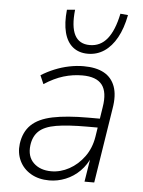

<svg xmlns="http://www.w3.org/2000/svg" viewBox="-53 -776 614 827"><g transform="rotate(5 254.0 -363.0)"><path d="M191 8Q145 8 111.5 -11.5Q78 -31 62 -64.5Q46 -98 51 -138Q58 -190 89.5 -220.5Q121 -251 181.5 -263.5Q242 -276 335 -276H395L389 -237H334Q250 -237 200 -228.5Q150 -220 126 -197.5Q102 -175 97 -136Q91 -87 119.5 -59.5Q148 -32 196 -32Q236 -32 273.5 -52.5Q311 -73 338 -110Q365 -147 373 -197L393 -326Q404 -392 379.5 -423.5Q355 -455 294 -455Q253 -455 213 -443Q173 -431 130 -403L114 -440Q141 -457 171.5 -469.5Q202 -482 234 -488.5Q266 -495 296 -495Q350 -495 384 -476.5Q418 -458 432 -420Q446 -382 436 -324L385 0H343L361 -113H366Q350 -74 323 -47Q296 -20 261.5 -6Q227 8 191 8ZM309 -550Q270 -550 244 -571Q218 -592 207.5 -632.5Q197 -673 203 -731L238 -734Q230 -661 249 -624.5Q268 -588 314 -588Q360 -588 389.5 -624.5Q419 -661 434 -734L467 -731Q456 -673 433.5 -632.5Q411 -592 379.5 -571Q348 -550 309 -550Z"/></g></svg>

Font: Nunito Sans 10pt SemiCondensed ExtraLight
Style: Italic
Weight: 250
Width: 4
Italic angle: -9°
Designer: Vernon Adams
Foundry: Vernon Adams
Version: Version 3.101;gftools[0.9.27]